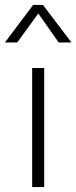

<svg xmlns="http://www.w3.org/2000/svg" viewBox="-51 -762 311 782"><path d="M19 -589H-31L84 -742H124L240 -589H188L105 -707ZM80 0V-485H129V0Z"/></svg>

Font: Palanquin Thin
Style: Regular
Weight: 250
Designer: Pria Ravichandran
Version: Version 1.001